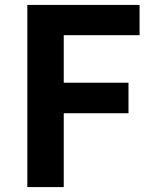

<svg xmlns="http://www.w3.org/2000/svg" viewBox="-20 -760 625 780"><path d="M91 0H239V-300H502V-424H239V-617H547V-740H91Z"/></svg>

Font: Spoqa Han Sans Neo Bold
Style: Bold
Weight: 700
Designer: [Spoqa Han Sans Neo] Dong-huui Kim  Younghwa Kang  Yujin Lee  [Noto Sans] Ryoko NISHIZUKA  (kana & ideographs); Paul D. 
Foundry: Spoqa (http://www.spoqa-han-sans.com)
Version: Version 1.000